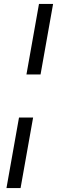

<svg xmlns="http://www.w3.org/2000/svg" viewBox="-20 -760 296 980"><path d="M115 -380 179 -740H251L187 -380ZM13 200 77 -160H149L85 200Z"/></svg>

Font: Livvic
Style: Italic
Weight: 400
Italic angle: -10°
Designer: Jacques Le Bailly, Baron von Fonthausen
Version: Version 1.001; ttfautohint (v1.8.2)